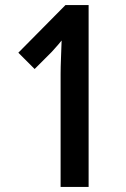

<svg xmlns="http://www.w3.org/2000/svg" viewBox="-20 -734 494 754"><path d="M328 0H218V-444Q218 -468 219.5 -506Q221 -544 222 -575Q221 -573 208 -558Q195 -543 183 -530L116 -463L52 -527L237 -714H328Z"/></svg>

Font: Noto Sans Sinhala ExtraCondensed SemiBold
Style: Regular
Weight: 600
Width: 2
Designer: Jelle Bosma - Monotype Design Team
Foundry: Monotype Imaging Inc.
Version: Version 2.006; ttfautohint (v1.8.4.7-5d5b)